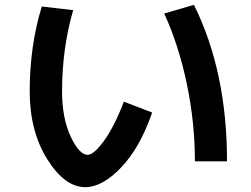

<svg xmlns="http://www.w3.org/2000/svg" viewBox="-20 -728 1040 795"><path d="M660 -672 783 -708Q920 -432 920 -60H787Q787 -221 753.5 -381Q720 -541 660 -672ZM283 -686Q237 -528 237 -350Q237 -239 272.5 -163Q308 -87 343 -87Q368 -87 410 -144Q452 -201 493 -307L610 -262Q560 -117 482 -35Q404 47 333 47Q248 47 175.5 -69Q103 -185 103 -350Q103 -538 153 -701Z"/></svg>

Font: Mplus 1p Bold
Style: Bold
Weight: 700
Version: Version 1.061